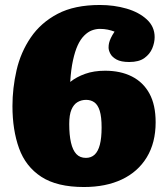

<svg xmlns="http://www.w3.org/2000/svg" viewBox="-20 -735 671 771"><path d="M317 16Q209 16 146 -25Q83 -66 56.5 -139.5Q30 -213 30 -309Q30 -381 46.5 -453Q63 -525 103.5 -584.5Q144 -644 211.5 -679.5Q279 -715 381 -715Q438 -715 488 -700.5Q538 -686 569.5 -657Q601 -628 601 -586Q601 -564 591.5 -541Q582 -518 560 -502Q538 -486 499 -486Q466 -486 448 -496Q430 -506 423 -519.5Q416 -533 416 -544Q416 -554 418 -562.5Q420 -571 425 -582Q430 -593 440 -608Q427 -613 412.5 -616Q398 -619 381 -619Q365 -619 349 -613Q333 -607 318 -592Q303 -577 292 -553Q281 -529 273 -492.5Q265 -456 262 -406Q287 -426 322 -438.5Q357 -451 402 -451Q464 -451 509.5 -428Q555 -405 580 -359.5Q605 -314 605 -244Q605 -162 569.5 -103.5Q534 -45 469.5 -14.5Q405 16 317 16ZM325 -101Q346 -101 360 -114Q374 -127 381 -154Q388 -181 388 -223Q388 -266 380.5 -290Q373 -314 359 -324Q345 -334 326 -334Q307 -334 291.5 -325Q276 -316 267 -295Q258 -274 258 -237Q258 -193 265 -162.5Q272 -132 286.5 -116.5Q301 -101 325 -101Z"/></svg>

Font: Literata Black
Style: Regular
Weight: 900
Designer: Latin by Veronika Burian and Jose Scaglione. Greek by Irene Vlachou. Cyrillic by Vera Evstafieva.
Foundry: TypeTogether
Version: Version 3.103;gftools[0.9.29]